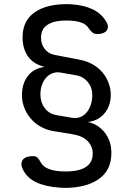

<svg xmlns="http://www.w3.org/2000/svg" viewBox="-20 -761 640 936"><path d="M411 -625Q400 -642 379 -650Q358 -658 329 -660Q317 -661 304.5 -661Q292 -661 279 -660Q233 -657 206.5 -636.5Q180 -616 180 -578Q180 -545 198 -522Q216 -499 248 -493L368 -470Q404 -463 432 -447Q460 -431 479.5 -408Q499 -385 509.5 -356.5Q520 -328 520 -298Q520 -269 511 -245.5Q502 -222 486 -204.5Q470 -187 449.5 -177.5Q429 -168 405 -166Q420 -165 440.5 -155.5Q461 -146 479.5 -127.5Q498 -109 510.5 -81Q523 -53 523 -15Q523 63 470 105.5Q417 148 325 154Q313 155 300.5 155Q288 155 275 154Q205 150 157.5 128Q110 106 90 62Q84 49 84.5 37.5Q85 26 91.5 17.5Q98 9 110.5 4.5Q123 0 140 0Q154 0 161.5 6.5Q169 13 179 31Q190 51 215 61.5Q240 72 275 74Q288 75 300.5 75Q313 75 325 74Q375 71 403.5 49.5Q432 28 432 -12Q432 -48 407 -73.5Q382 -99 331 -107L239 -122Q205 -128 176.5 -144.5Q148 -161 128.5 -184.5Q109 -208 98 -237Q87 -266 87 -296Q87 -354 116 -391Q145 -428 198 -435Q172 -441 151.5 -453.5Q131 -466 117.5 -484.5Q104 -503 97 -527Q90 -551 90 -579Q90 -654 140.5 -694.5Q191 -735 279 -740Q292 -741 304.5 -741Q317 -741 329 -740Q389 -736 432 -715.5Q475 -695 498 -655Q506 -642 506 -631Q506 -620 500 -612Q494 -604 482.5 -599.5Q471 -595 454 -595Q441 -595 432 -601.5Q423 -608 411 -625ZM254 -200 330 -187Q352 -183 370.5 -190Q389 -197 402 -212.5Q415 -228 422.5 -250Q430 -272 430 -299Q430 -334 408 -361Q386 -388 351 -394L277 -407Q255 -411 236.5 -404Q218 -397 205 -382.5Q192 -368 184.5 -347Q177 -326 177 -300Q177 -262 198 -234Q219 -206 254 -200Z"/></svg>

Font: Maple Mono Normal
Style: Regular
Weight: 400
Monospace: yes
Designer: subframe7536
Version: Version 7.000